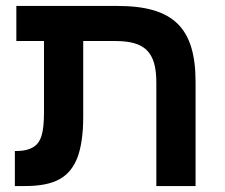

<svg xmlns="http://www.w3.org/2000/svg" viewBox="-20 -626 758 646"><path d="M128 -488V-249C128 -178 118 -147 92 -131C79 -123 61 -118 38 -118H30V0H63C166 0 215 -30 241 -97C253 -130 260 -175 260 -232V-488H367C467 -488 506 -452 506 -348V0H638V-350C638 -533 563 -606 375 -606H35V-488Z"/></svg>

Font: Noto Sans Hebrew Droid
Style: Bold
Weight: 700
Designer: Monotype Design Team
Foundry: Monotype Imaging Inc.
Version: Version 1.100